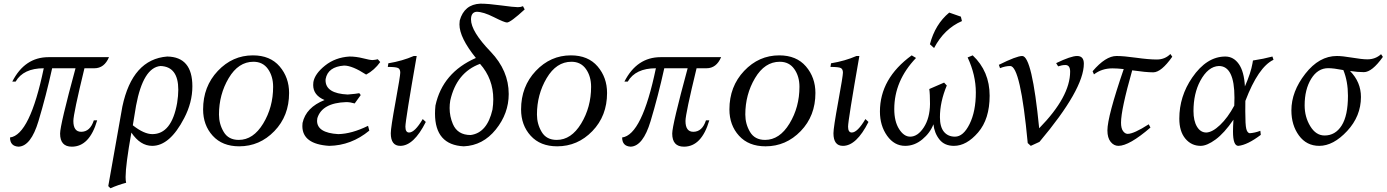

<svg xmlns="http://www.w3.org/2000/svg" viewBox="-20 -782 7503 1039"><path d="M368.7 11.7Q305.2 11.7 305.2 -59.1Q305.2 -105.5 388.7 -412.6H262.2Q229 -262.2 188.2 -126.7Q147.5 8.8 80.6 11.7Q34.2 9.3 34.2 -38.1Q141.6 -51.3 216.8 -412.6Q106.4 -412.6 64.5 -340.3H46.4Q113.8 -472.7 242.7 -472.7H569.8Q544.4 -412.6 490.7 -412.6H437Q377 -166 377 -127.4Q377 -68.8 419.4 -68.8Q467.8 -68.8 487.8 -130.9H505.9Q464.4 11.7 368.7 11.7Z M804.2 -56.2Q908.7 -56.2 938.5 -224.6Q944.8 -264.2 944.8 -296.4Q944.8 -421.4 848.6 -424.8Q754.9 -416.5 716.3 -210.4L698.7 -104Q759.3 -56.2 804.2 -56.2ZM577.6 236.8 565.9 225.1 642.1 -205.1Q696.3 -461.4 884.8 -476.1Q1021 -474.1 1021 -314.9Q1021 -227.5 976.6 -142.6Q898.9 7.3 803.7 7.3Q739.3 7.3 690.9 -64.5Q659.7 110.8 659.7 175.3Q659.7 196.8 662.6 207Q619.6 218.3 577.6 236.8Z M1272 -24.9Q1350.6 -24.9 1404.3 -113.5Q1458 -202.1 1458 -312Q1458 -369.1 1430.2 -408.4Q1402.3 -447.8 1351.6 -447.8Q1270 -447.8 1217.5 -359.1Q1165 -270.5 1165 -162.1Q1165 -110.8 1190.7 -67.9Q1216.3 -24.9 1272 -24.9ZM1274.4 9.8Q1183.1 9.8 1131.1 -47.4Q1079.1 -104.5 1079.1 -189.9Q1079.1 -314 1158.7 -398.2Q1238.3 -482.4 1348.6 -482.4Q1441.9 -482.4 1493.2 -422.6Q1544.4 -362.8 1544.4 -278.8Q1544.4 -154.8 1464.8 -72.5Q1385.3 9.8 1274.4 9.8Z M1761.2 7.3Q1616.2 -2 1616.2 -100.1L1617.2 -116.7Q1635.7 -200.7 1736.3 -240.7Q1674.8 -266.6 1674.8 -321.8L1675.8 -337.9Q1683.6 -382.8 1738.8 -427Q1793.9 -471.2 1871.1 -476.1Q1907.2 -476.1 1944.6 -466.6Q1981.9 -457 1995.6 -457Q2011.7 -458 2024.4 -461.4L2037.6 -446.3Q2005.9 -401.9 1961.4 -378.4Q1886.2 -427.2 1842.3 -427.2Q1754.4 -420.9 1742.2 -354.5L1741.7 -347.7Q1741.7 -275.9 1861.8 -270.5Q1909.2 -274.4 1924.3 -277.8L1932.1 -267.6L1899.4 -222.2Q1875 -229.5 1853.5 -229.5Q1722.7 -225.1 1697.3 -142.6Q1695.8 -135.3 1695.8 -128.4Q1695.8 -63 1810.1 -56.2Q1883.3 -57.6 1971.7 -101.1L1978.5 -75.2Q1880.9 5.4 1761.2 7.3Z M2146 7.3Q2094.7 7.3 2094.7 -61Q2094.7 -90.8 2120.4 -231Q2146 -371.1 2146 -388.7Q2146 -407.7 2134.5 -413.8Q2123 -419.9 2078.6 -419.9L2081.5 -439.5Q2157.7 -452.1 2219.2 -479H2234.9Q2173.8 -129.9 2173.8 -96.7Q2173.8 -64.9 2193.8 -64.9Q2224.6 -64.9 2267.6 -137.7L2284.2 -122.1Q2219.2 7.3 2146 7.3Z M2526.9 -51.3Q2616.2 -63 2645 -189Q2649.4 -217.8 2649.4 -244.6Q2649.4 -355.5 2577.6 -436.5Q2450.2 -389.6 2416.5 -237.8Q2413.1 -217.3 2413.1 -197.3Q2413.1 -152.3 2430.7 -110.8Q2456.1 -51.3 2526.9 -51.3ZM2489.7 9.8Q2334 2.4 2334 -167.5Q2334 -188 2336.4 -210.9Q2375 -389.2 2555.2 -468.3Q2466.3 -578.6 2466.3 -649.9Q2466.3 -660.6 2467.8 -670.9Q2492.2 -758.3 2579.1 -762.2Q2622.1 -762.2 2691.7 -752.7Q2761.2 -743.2 2782.7 -743.2Q2797.9 -743.2 2810.1 -748.5L2819.3 -731Q2742.7 -660.6 2723.6 -660.2Q2710 -660.2 2652.6 -689.2Q2595.2 -718.3 2558.6 -718.3Q2528.8 -715.3 2528.8 -676.8Q2528.8 -612.3 2635.3 -502Q2732.9 -399.9 2732.9 -273.4Q2732.9 -168 2663.1 -81.3Q2593.3 5.4 2489.7 9.8Z M2992.7 -24.9Q3071.3 -24.9 3125 -113.5Q3178.7 -202.1 3178.7 -312Q3178.7 -369.1 3150.9 -408.4Q3123 -447.8 3072.3 -447.8Q2990.7 -447.8 2938.2 -359.1Q2885.7 -270.5 2885.7 -162.1Q2885.7 -110.8 2911.4 -67.9Q2937 -24.9 2992.7 -24.9ZM2995.1 9.8Q2903.8 9.8 2851.8 -47.4Q2799.8 -104.5 2799.8 -189.9Q2799.8 -314 2879.4 -398.2Q2959 -482.4 3069.3 -482.4Q3162.6 -482.4 3213.9 -422.6Q3265.1 -362.8 3265.1 -278.8Q3265.1 -154.8 3185.5 -72.5Q3106 9.8 2995.1 9.8Z M3681.2 11.7Q3617.7 11.7 3617.7 -59.1Q3617.7 -105.5 3701.2 -412.6H3574.7Q3541.5 -262.2 3500.7 -126.7Q3460 8.8 3393.1 11.7Q3346.7 9.3 3346.7 -38.1Q3454.1 -51.3 3529.3 -412.6Q3418.9 -412.6 3377 -340.3H3358.9Q3426.3 -472.7 3555.2 -472.7H3882.3Q3856.9 -412.6 3803.2 -412.6H3749.5Q3689.5 -166 3689.5 -127.4Q3689.5 -68.8 3731.9 -68.8Q3780.3 -68.8 3800.3 -130.9H3818.4Q3776.9 11.7 3681.2 11.7Z M4120.1 -24.9Q4198.7 -24.9 4252.4 -113.5Q4306.2 -202.1 4306.2 -312Q4306.2 -369.1 4278.3 -408.4Q4250.5 -447.8 4199.7 -447.8Q4118.2 -447.8 4065.7 -359.1Q4013.2 -270.5 4013.2 -162.1Q4013.2 -110.8 4038.8 -67.9Q4064.5 -24.9 4120.1 -24.9ZM4122.6 9.8Q4031.2 9.8 3979.2 -47.4Q3927.2 -104.5 3927.2 -189.9Q3927.2 -314 4006.8 -398.2Q4086.4 -482.4 4196.8 -482.4Q4290 -482.4 4341.3 -422.6Q4392.6 -362.8 4392.6 -278.8Q4392.6 -154.8 4313 -72.5Q4233.4 9.8 4122.6 9.8Z M4541.5 7.3Q4490.2 7.3 4490.2 -61Q4490.2 -90.8 4515.9 -231Q4541.5 -371.1 4541.5 -388.7Q4541.5 -407.7 4530 -413.8Q4518.6 -419.9 4474.1 -419.9L4477.1 -439.5Q4553.2 -452.1 4614.7 -479H4630.4Q4569.3 -129.9 4569.3 -96.7Q4569.3 -64.9 4589.4 -64.9Q4620.1 -64.9 4663.1 -137.7L4679.7 -122.1Q4614.7 7.3 4541.5 7.3Z M5142.1 7.3Q5091.3 7.3 5064 -26.9Q5036.6 -61 5031.2 -109.4Q5013.2 -62.5 4970.9 -27.6Q4928.7 7.3 4878.4 7.3Q4819.3 7.3 4780.5 -47.4Q4741.7 -102.1 4741.7 -178.2Q4741.7 -357.4 4913.6 -482.4L4937 -468.3Q4819.3 -345.2 4819.3 -191.9Q4819.3 -124.5 4845.5 -83.5Q4871.6 -42.5 4905.3 -42.5Q4946.3 -42.5 4979 -92.5Q5011.7 -142.6 5012.7 -219.2Q5012.7 -274.4 5008.8 -300.3Q5050.3 -317.4 5088.9 -335L5103.5 -319.3Q5066.4 -230.5 5066.4 -147.9Q5066.4 -95.2 5088.1 -68.8Q5109.9 -42.5 5147.9 -42.5Q5192.9 -42.5 5226.8 -110.8Q5260.7 -179.2 5260.7 -281.7Q5260.7 -376 5216.3 -471.2L5243.7 -482.4Q5335.4 -396 5335.4 -264.2Q5335.4 -137.7 5272.9 -65.2Q5210.4 7.3 5142.1 7.3ZM5034.7 -522 5012.2 -542.5Q5040.5 -650.9 5116.7 -713.9L5179.7 -691.9L5185.5 -668Q5089.4 -626.5 5034.7 -522Z M5558.1 7.3 5541.5 -7.8Q5502.4 -424.8 5446.8 -424.8Q5420.4 -424.8 5391.6 -413.1L5385.3 -431.2Q5481 -479 5511.7 -479Q5564.9 -479 5603.5 -87.9Q5771 -258.8 5771 -394.5Q5771 -430.2 5745.1 -430.2Q5727.1 -430.2 5706.1 -422.9L5695.3 -440.4Q5775.4 -479 5808.6 -479Q5845.2 -479 5845.2 -437.5Q5845.2 -299.3 5605 -14.2Z M6032.2 7.3Q6007.8 7.3 5990.2 -14.4Q5972.7 -36.1 5972.7 -76.2Q5972.7 -150.9 6061 -408.2Q6025.4 -412.1 6000 -412.1Q5942.4 -412.1 5899.9 -379.4L5892.6 -396.5Q5962.9 -479 6022 -479Q6061 -479 6128.7 -469.5Q6196.3 -460 6240.2 -460Q6283.7 -460 6313.5 -489.7L6323.7 -475.1Q6264.2 -390.6 6220.7 -390.6Q6181.6 -390.6 6106.9 -401.4Q6046.4 -189 6046.4 -118.2Q6046.4 -87.4 6057.4 -72.5Q6068.4 -57.6 6082.5 -57.6Q6115.7 -57.6 6196.3 -109.4L6205.6 -91.8Q6090.8 7.3 6032.2 7.3Z M6507.8 -64.9Q6540.5 -65.9 6582.3 -105.5Q6624 -145 6659.2 -210.4L6660.2 -253.4Q6660.2 -424.8 6576.2 -424.8Q6517.6 -422.9 6475.1 -344.2Q6438.5 -275.4 6438.5 -181.2Q6438.5 -127.9 6457.5 -96.4Q6476.6 -64.9 6507.8 -64.9ZM6681.2 7.3Q6652.3 7.3 6652.3 -70.3Q6652.3 -97.2 6654.8 -134.3Q6605 -61.5 6558.1 -27.1Q6511.2 7.3 6477.1 7.3Q6427.2 7.3 6394.5 -31.7Q6361.8 -70.8 6361.8 -140.1Q6361.8 -260.7 6431.6 -362.3Q6509.8 -476.1 6610.8 -476.1Q6655.3 -476.1 6683.8 -435.5Q6712.4 -395 6716.8 -314.5Q6749 -387.7 6757.8 -439.5L6760.3 -454.6Q6818.4 -463.4 6865.7 -476.1L6871.6 -458.5Q6789.1 -419.4 6719.2 -235.8L6718.8 -179.7Q6718.8 -106.9 6724.1 -85.2Q6729.5 -63.5 6742.2 -61Q6771 -63 6800.3 -74.2L6802.7 -52.2Q6730.5 2.4 6681.2 7.3Z M7147.9 -48.8Q7206.1 -48.8 7240.2 -102.5Q7274.4 -156.2 7274.4 -263.7Q7274.4 -341.8 7249.5 -402.8Q7196.8 -413.1 7167.5 -413.1Q7110.8 -413.1 7075.4 -355.5Q7040 -297.9 7040 -211.9Q7040 -148.9 7070.6 -98.9Q7101.1 -48.8 7147.9 -48.8ZM7119.1 7.3Q7050.3 7.3 7009.3 -48.6Q6968.3 -104.5 6968.3 -184.6Q6968.3 -286.6 7043.5 -382.8Q7118.7 -479 7214.4 -479Q7244.1 -479 7297.4 -470Q7350.6 -460.9 7379.9 -460.9Q7422.9 -460.9 7453.6 -488.8L7463.4 -474.1Q7404.8 -391.6 7360.4 -391.6Q7327.6 -391.6 7285.6 -397.9Q7344.7 -337.9 7344.7 -257.3Q7344.7 -153.3 7270 -73Q7195.3 7.3 7119.1 7.3Z"/></svg>

Font: Kelvinch
Style: Italic
Weight: 400
Italic angle: -10°
Designer: Paul James Miller
Foundry: High-Logic / Made with FontCreator
Version: Version 3.40;July 22, 2017;FontCreator 11.0.0.2388 64-bit